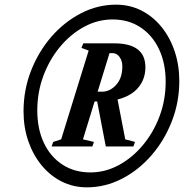

<svg xmlns="http://www.w3.org/2000/svg" viewBox="-20 -793 790 824"><path d="M353 11Q294 11 244.2 -14.2Q194.5 -39.5 158 -84.2Q121.5 -129 101.2 -188Q81 -247 81 -315Q81 -407 113.2 -489.5Q145.5 -572 201 -635.8Q256.5 -699.5 328 -736.2Q399.5 -773 478 -773Q537 -773 586.8 -747.8Q636.5 -722.5 673 -677.5Q709.5 -632.5 729.5 -573Q749.5 -513.5 749.5 -445.5Q749.5 -354 717.2 -271.8Q685 -189.5 629.5 -125.8Q574 -62 502.5 -25.5Q431 11 353 11ZM368 -53Q431.5 -53 489.5 -84.2Q547.5 -115.5 593 -169.8Q638.5 -224 664.8 -294.2Q691 -364.5 691 -442Q691 -521.5 662.5 -581.8Q634 -642 582.8 -675.8Q531.5 -709.5 463 -709.5Q399.5 -709.5 341.5 -678.2Q283.5 -647 238 -592.5Q192.5 -538 166.2 -467.5Q140 -397 140 -319Q140 -240 168.2 -180Q196.5 -120 248 -86.5Q299.5 -53 368 -53ZM201.5 -164.5 208.5 -184 242.5 -195 360.5 -576 329.5 -587.5 337.5 -607H470Q604 -607 604 -504.5Q604 -454 573.8 -417.5Q543.5 -381 484.5 -366L517.5 -195L559.5 -184L552.5 -164.5H434L397 -357.5H386L336 -195L383 -184L376.5 -164.5ZM399 -399.5H418Q452 -399.5 478.5 -428.8Q505 -458 505 -508Q505 -532 493 -548.5Q481 -565 463 -565H450Z"/></svg>

Font: Libre Caslon Condensed Bold
Style: Italic
Weight: 700
Italic angle: -22.583°
Designer: Pablo Impallari, Rodrigo Fuenzalida, Katja Schimmel, Ertekin Erdin
Foundry: Pablo Impallari, Rodrigo Fuenzalida
Version: Version 2.000; ttfautohint (v1.8.4.7-5d5b);gftools[0.9.33]